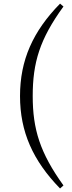

<svg xmlns="http://www.w3.org/2000/svg" viewBox="-20 -764 403 1074"><path d="M335 273.3C204 91.3 163 -40.7 163 -226.7C163 -413.7 202 -544.6 335 -727.6L316 -743.7C164 -588.7 92 -427.6 92 -226.7C92 -26.7 164 134.3 315.9 290.3Z"/></svg>

Font: YuFanDanQingSong
Style: Regular
Weight: 100
Foundry: 余繁
Version: Version 1.0